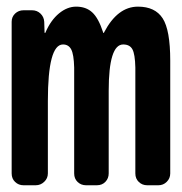

<svg xmlns="http://www.w3.org/2000/svg" viewBox="-20 -550 540 570"><path d="M49.8 0Q35.2 0 24.9 -9.8Q14.6 -19.5 14.6 -35.2V-485.4Q14.6 -500 24.9 -509.8Q35.2 -519.5 49.8 -519.5H75.2Q89.8 -519.5 100.1 -509.8Q110.4 -500 111.3 -485.4L112.3 -454.1Q112.3 -452.1 113.3 -452.1Q115.2 -452.1 115.2 -454.1Q130.9 -490.2 155.3 -510.3Q179.7 -530.3 206.1 -530.3Q235.4 -530.3 253.9 -513.2Q272.5 -496.1 286.1 -454.1Q286.1 -452.1 288.1 -452.1Q289.1 -452.1 289.1 -454.1Q329.1 -530.3 389.6 -530.3Q440.4 -530.3 462.9 -495.6Q485.4 -460.9 485.4 -370.1V-35.2Q485.4 -20.5 475.1 -10.3Q464.8 0 450.2 0H417Q402.3 0 392.1 -9.8Q381.8 -19.5 381.8 -35.2V-349.6Q380.9 -389.6 373 -403.8Q365.2 -418 345.7 -418Q302.7 -418 302.7 -280.3V-35.2Q302.7 -20.5 293 -10.3Q283.2 0 267.6 0H235.4Q220.7 0 210.4 -9.8Q200.2 -19.5 200.2 -35.2V-349.6Q199.2 -388.7 191.4 -403.3Q183.6 -418 167 -418Q122.1 -418 122.1 -250V-35.2Q122.1 -20.5 111.3 -10.3Q100.6 0 85.9 0Z"/></svg>

Font: Rounded-L Mgen+ 1m medium
Style: Regular
Weight: 500
Designer: [Source Han Sans]
Ryoko NISHIZUKA  (kana & ideographs); Paul D. Hunt (Latin, Greek & Cyrillic); Wenlong ZHANG  (bopomofo
Version: Version 1.059.20150602